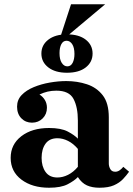

<svg xmlns="http://www.w3.org/2000/svg" viewBox="-20 -870 625 900"><path d="M446 10Q412 10 387.5 -1Q363 -12 345 -40V-305Q345 -368 324.5 -406.5Q304 -445 244 -445Q222 -445 203 -440.5Q184 -436 165 -427Q181 -417 190.5 -401Q200 -385 200 -365Q200 -335 180 -315Q160 -295 130 -295Q100 -295 80 -315.5Q60 -336 60 -370Q60 -402 81.5 -424.5Q103 -447 138 -461.5Q173 -476 213.5 -483Q254 -490 291 -490Q342 -490 387.5 -475Q433 -460 461.5 -423.5Q490 -387 490 -320V-104Q490 -90 497 -77.5Q504 -65 520 -65Q531 -65 540.5 -71.5Q550 -78 558 -88L585 -65Q573 -48 556.5 -30.5Q540 -13 514 -1.5Q488 10 446 10ZM210 10Q131 10 80.5 -28Q30 -66 30 -130Q30 -193 80 -231.5Q130 -270 210 -270Q266 -270 297.5 -253.5Q329 -237 345 -220V-172Q324 -197 299 -209.5Q274 -222 249 -222Q212 -222 193.5 -196.5Q175 -171 175 -130Q175 -90 193.5 -64Q212 -38 249 -38Q274 -38 299 -50.5Q324 -63 345 -88V-40Q329 -23 297.5 -6.5Q266 10 210 10ZM293.8 -529Q239 -529 206.5 -554Q174 -579 174 -619Q174 -659 206.5 -684Q239 -709 293.8 -709Q350 -709 382 -684Q414 -659 414 -619Q414 -579 382 -554Q350 -529 293.8 -529ZM295.6 -559Q312 -559 320.5 -575.5Q329 -592 329 -617Q329 -647 318.4 -663Q307.7 -679 292 -679Q276 -679 267.5 -663Q259 -647 259 -621Q259 -591.4 269.5 -575.2Q280 -559 295.6 -559ZM473 -850 294 -700H264L313 -850Z"/></svg>

Font: Brygada 1918
Style: Regular
Weight: 400
Designer: Mateusz Machalski | Borys Kosmynka | Przemek Hoffer
Foundry: NIEPODLEGLA 2018
Version: Version 3.006